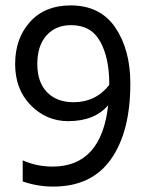

<svg xmlns="http://www.w3.org/2000/svg" viewBox="-20 -682 544 710"><path d="M462 -373Q462 -195 390.5 -93.5Q319 8 177 8Q119 8 64 -11V-89Q116 -66 174 -66Q355 -66 380 -293Q330 -234 232 -234Q152 -234 94 -292.5Q36 -351 36 -445.5Q36 -540 91 -601Q146 -662 241 -662Q351 -662 406.5 -580Q462 -498 462 -373ZM252 -304Q334 -304 384 -368V-373Q384 -468 350.5 -528.5Q317 -589 243 -589Q186 -589 152 -551Q118 -513 118 -445.5Q118 -378 154 -341Q190 -304 252 -304Z"/></svg>

Font: Hind Madurai
Style: Regular
Weight: 400
Designer: Jyotish Sonowal
Foundry: Indian Type Foundry
Version: Version 0.702;PS 1.0;hotconv 1.0.81;makeotf.lib2.5.63406